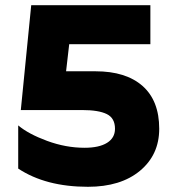

<svg xmlns="http://www.w3.org/2000/svg" viewBox="-20 -708 657 738"><path d="M100 -688H558V-538H246L234 -434H347Q464 -434 528 -377.5Q592 -321 592 -213Q592 -113 518 -51.5Q444 10 318 10Q156 10 50 -60V-226Q89 -193 161 -166.5Q233 -140 305 -140Q361 -140 391.5 -159Q422 -178 422 -213Q422 -254 390.5 -269.5Q359 -285 296 -285H60Z"/></svg>

Font: Roundo
Style: Bold
Weight: 700
Designer: Namrata Goyal (Gurmukhi), Shiva Nallaperumal (Latin)
Foundry: Indian Type Foundry
Version: Version 1.000;PS 1.0;hotconv 1.0.88;makeotf.lib2.5.647800